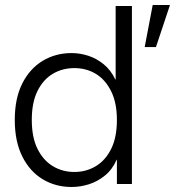

<svg xmlns="http://www.w3.org/2000/svg" viewBox="-20 -735 699 767"><path d="M266 12Q202 12 150.5 -19Q99 -50 69 -110Q39 -170 39 -256Q39 -342 69 -401.5Q99 -461 150.5 -492Q202 -523 266 -523Q299 -523 332 -512.5Q365 -502 394 -478.5Q423 -455 441 -417H442V-711H507V0H447V-97H446Q429 -58 399.5 -34Q370 -10 335.5 1Q301 12 266 12ZM277 -48Q324 -48 362.5 -71Q401 -94 424 -140Q447 -186 447 -256Q447 -325 423.5 -371.5Q400 -418 362 -440.5Q324 -463 277 -463Q230 -463 191.5 -440.5Q153 -418 130 -372Q107 -326 107 -256Q107 -186 130 -140Q153 -94 191.5 -71Q230 -48 277 -48ZM558 -547 590 -715H659L603 -547Z"/></svg>

Font: TikTok Sans 24pt Light
Style: Regular
Weight: 300
Version: Version 4.000